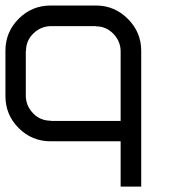

<svg xmlns="http://www.w3.org/2000/svg" viewBox="-20 -687 707 707"><path d="M500 -500V0H424.2V-166.7H166.7Q97.5 -166.7 48.8 -215.4Q0 -264.2 0 -333.3V-500Q0 -569.2 48.8 -617.9Q97.5 -666.7 166.7 -666.7H333.3Q401.7 -666.7 450.8 -617.5Q500 -568.3 500 -500ZM424.2 -241.7V-500Q423.3 -535.8 397.1 -562.9Q370.8 -590 333.3 -590V-590.8H166.7Q130 -590 102.9 -563.8Q75.8 -537.5 75.8 -500H75V-333.3Q75.8 -296.7 102.1 -269.6Q128.3 -242.5 166.7 -242.5V-241.7Z"/></svg>

Font: 0xA000-Squareish-Mono
Style: Squareish-Mono
Weight: 400
Version: Version 0.1